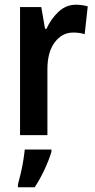

<svg xmlns="http://www.w3.org/2000/svg" viewBox="-20 -573 402 814"><path d="M302 -553Q328 -553 352 -546L339 -428Q319 -435 290 -435Q243 -435 212 -393.5Q181 -352 181 -280V0H65V-543H155L171 -451H177Q196 -493 228 -523Q260 -553 302 -553ZM198 71Q187 107 168 147.5Q149 188 127 221H56V209Q61 191 67.5 164Q74 137 78.5 109Q83 81 85 61H198Z"/></svg>

Font: Noto Sans Georgian Condensed SemiBold
Style: Regular
Weight: 600
Width: 3
Designer: Monotype Design Team, Akaki Razmadze
Foundry: Google LLC
Version: Version 2.005; ttfautohint (v1.8.4.7-5d5b)